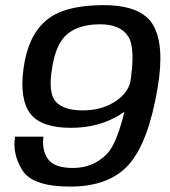

<svg xmlns="http://www.w3.org/2000/svg" viewBox="-20 -700 644 727"><path d="M246 6.5Q393.5 6.5 467.8 -77Q542 -160.5 577 -368Q604 -528.5 560.2 -604.5Q516.5 -680.5 372 -680.5Q220.5 -680.5 152.8 -621Q85 -561.5 69 -440.5Q53.5 -324.5 94.5 -270.2Q135.5 -216 248 -216Q353 -216 431.5 -264Q510 -312 522.5 -367.5L475 -394Q464.5 -346.5 414 -314.2Q363.5 -282 293 -282Q221.5 -282 191.5 -314.8Q161.5 -347.5 177 -441Q191.5 -536.5 236.2 -572.2Q281 -608 358.5 -608Q435.5 -608 465.2 -562.5Q495 -517 471.5 -376.5Q435 -166.5 383 -115.2Q331 -64 256.5 -64Q185.5 -64 161.8 -97.5Q138 -131 144.5 -182.5H37Q26 -117 64.8 -55.2Q103.5 6.5 246 6.5Z"/></svg>

Font: Anybody SemiExpanded
Style: Italic
Weight: 400
Width: 6
Italic angle: -10°
Version: Version 1.113;gftools[0.9.25]